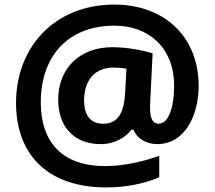

<svg xmlns="http://www.w3.org/2000/svg" viewBox="-20 -734 937 838"><path d="M847 -358C847 -578 693 -714 479 -714C217 -714 50 -527 50 -285C50 -53 195 84 443 84C531 84 611 67 675 40V-54C605 -28 516 -9 439 -9C257 -9 158 -108 158 -288C158 -481 270 -622 480 -622C629 -622 740 -526 740 -359C740 -269 717 -194 672 -194C653 -194 635 -207 635 -262C635 -266 635 -282 636 -296L646 -501C608 -514 533 -528 470 -528C325 -528 234 -433 234 -299C234 -183 301 -105 420 -105C483 -105 527 -135 554 -168H562C577 -131 617 -105 666 -105C789 -105 847 -234 847 -358ZM347 -297C347 -368 381 -439 476 -439C498 -439 517 -437 532 -434L526 -326C521 -247 498 -194 431 -194C380 -194 347 -224 347 -297Z"/></svg>

Font: Noto Sans Bassa Vah
Style: Bold
Weight: 700
Designer: Monotype Design Team
Foundry: Monotype Imaging Inc.
Version: Version 2.002